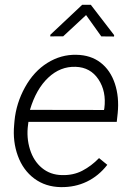

<svg xmlns="http://www.w3.org/2000/svg" viewBox="-20 -765 546 795"><path d="M231.9 9.8Q168.5 8.8 122.1 -25.6Q75.7 -60.1 54 -119.4Q32.2 -178.7 38.6 -247.6L40 -264.2Q46.9 -337.4 83.5 -403.6Q120.1 -469.7 176.3 -504.6Q232.4 -539.6 296.4 -538.1Q355.5 -537.1 396.2 -505.9Q437 -474.6 455.6 -418.9Q474.1 -363.3 467.3 -295.9L463.4 -260.3H97.7L96.2 -248.5Q88.9 -195.3 104 -146.7Q119.1 -98.1 153.6 -69.6Q188 -41 236.3 -40Q283.2 -38.6 320.8 -58.1Q358.4 -77.6 390.1 -110.4L424.3 -82.5Q388.7 -36.6 339.6 -12.9Q290.5 10.7 231.9 9.8ZM293.5 -488.3Q230 -490.7 179.7 -443.4Q129.4 -396 104 -310.1L410.6 -309.6L412.1 -316.9Q420.9 -386.2 387.7 -436.3Q354.5 -486.3 293.5 -488.3ZM452.6 -619.6 452.1 -613.8 399.4 -614.3 336.4 -702.6 241.7 -614.7 188 -614.3 188.5 -621.1 320.3 -745.1H356Z"/></svg>

Font: RobotoInd Light
Style: Italic
Weight: 300
Italic angle: -12°
Designer: Google
Version: Version 2.001151; 2014